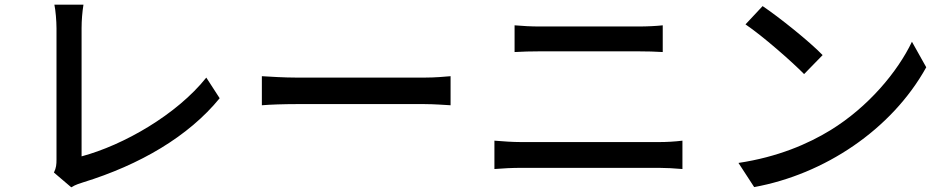

<svg xmlns="http://www.w3.org/2000/svg" viewBox="-20 -771 4040 819"><path d="M210 -35 284 28C303 16 322 11 334 7C577 -68 784 -189 917 -352L860 -440C734 -282 507 -152 328 -104V-651C328 -684 331 -720 336 -751H212C217 -728 221 -682 221 -650V-91C221 -70 220 -55 210 -35Z M1097 -446V-322C1131 -325 1191 -327 1246 -327H1790C1834 -327 1880 -323 1902 -322V-446C1877 -444 1838 -440 1790 -440H1246C1192 -440 1130 -444 1097 -446Z M2175 -663V-549C2207 -551 2246 -552 2282 -552H2703C2737 -552 2779 -551 2807 -549V-663C2780 -660 2741 -658 2703 -658H2281C2248 -658 2208 -660 2175 -663ZM2089 -171V-50C2125 -53 2166 -55 2203 -55H2791C2819 -55 2858 -53 2891 -50V-171C2859 -167 2823 -165 2791 -165H2203C2166 -165 2126 -168 2089 -171Z M3233 -745 3160 -667C3234 -617 3358 -508 3410 -455L3489 -536C3433 -594 3303 -698 3233 -745ZM3130 -76 3197 27C3495 -27 3783 -217 3931 -484L3870 -593C3809 -465 3684 -315 3523 -216C3427 -157 3297 -101 3130 -76Z"/></svg>

Font: DAIFUKU Sans JP Medium
Style: Regular
Weight: 500
Designer: Original font ‘Source Han Sans JP’ : Ryoko NISHIZUKA  (kana, bopomofo & ideographs); Paul D. Hunt (Latin, Greek & Cyrill
Foundry: Daifuku
Version: Version 1.000